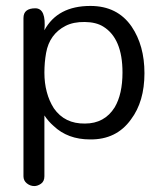

<svg xmlns="http://www.w3.org/2000/svg" viewBox="-20 -465 548 653"><path d="M131 -362.1Q175.9 -444.8 287.4 -444.8Q379.3 -444.8 427.6 -374.7Q471.3 -310.3 471.3 -216.1Q471.3 -119.5 425.3 -58.6Q375.9 10.3 286.2 9.2Q210.3 9.2 162.1 -36.8Q144.8 -51.7 131 -72.4V134.5Q131 151.7 119.5 159.8Q108 167.8 96.6 167.8Q82.8 167.8 71.3 158.6Q59.8 149.4 59.8 134.5V-403.4Q59.8 -420.7 70.1 -428.7Q80.5 -436.8 100 -436.8Q137.9 -436.8 131 -362.1ZM163.2 -96.6Q200 -43.7 269 -44.8Q335.6 -44.8 370.1 -100Q396.6 -144.8 396.6 -218.4Q396.6 -334.5 331 -374.7Q306.9 -389.7 268.4 -390.2Q229.9 -390.8 202.9 -377Q175.9 -363.2 159.2 -340.2Q142.5 -317.2 136.8 -285.1Q131 -252.9 131 -217.8Q131 -182.8 139.1 -152.3Q147.1 -121.8 163.2 -96.6Z"/></svg>

Font: Mallanna
Style: Regular
Weight: 400
Designer: Purushoth Kumar Guthula
Foundry: Andhrapradesh Society for Knowledge Networks
Version: Version 1.0.4; ttfautohint (vUNKNOWN) -l 7 -r 28 -G 50 -x 13